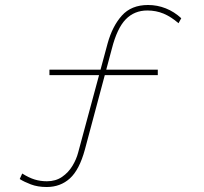

<svg xmlns="http://www.w3.org/2000/svg" viewBox="-20 -719 819 769"><path d="M167 30Q131 30 103.5 19.5Q76 9 59 -2L69 -24Q96 -7 119 0Q142 7 168 7Q203 7 228.5 -10.5Q254 -28 270 -54.5Q286 -81 293 -108L411 -545Q430 -614 468 -656.5Q506 -699 573 -699Q610 -699 644 -685.5Q678 -672 706 -646L695 -626Q665 -652 635 -664.5Q605 -677 570 -677Q518 -677 483.5 -641.5Q449 -606 428 -524L320 -120Q298 -39 260 -4.5Q222 30 167 30ZM178 -418V-440H612V-418Z"/></svg>

Font: Lexend Peta Thin
Style: Regular
Weight: 250
Version: Version 1.007